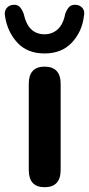

<svg xmlns="http://www.w3.org/2000/svg" viewBox="-57 -774 372 801"><path d="M129 7Q63 7 63 -65V-424Q63 -496 129 -496Q196 -496 196 -424V-65Q196 7 129 7ZM129 -551Q57 -551 15.5 -596Q-26 -641 -36 -706Q-40 -727 -29.5 -740Q-19 -753 -1 -754Q16 -755 25.5 -745Q35 -735 42 -716Q60 -631 129 -631Q161 -631 184 -652Q207 -673 215 -716Q222 -735 231.5 -745Q241 -755 259 -754Q277 -753 287.5 -740Q298 -727 293 -706Q285 -641 242.5 -596Q200 -551 129 -551Z"/></svg>

Font: Chiron GoRound TC SB
Style: Regular
Weight: 500
Designer: Ryoko NISHIZUKA 西塚涼子 (kana, bopomofo & ideographs); Paul D. Hunt (Latin, Greek & Cyrillic); Sandoll Communications 산돌커뮤니
Foundry: Adobe
Version: Version 1.000;hotconv 1.1.1;makeotfexe 2.6.0